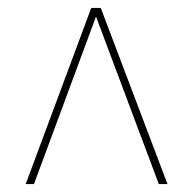

<svg xmlns="http://www.w3.org/2000/svg" viewBox="-20 -734 488 486"><path d="M45 -268 211 -714H235L404 -268H382L223 -692L66 -268Z"/></svg>

Font: Noto Serif Display Condensed Thin
Style: Regular
Weight: 100
Width: 3
Designer: Monotype Design Team
Foundry: Monotype Imaging Inc.
Version: Version 2.009